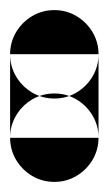

<svg xmlns="http://www.w3.org/2000/svg" viewBox="-20 -195 215 380"><path d="M0 -87.7H175V77.7H0ZM87.7 -175Q63.7 -175 43.7 -163.2Q23.7 -151.3 11.8 -131.3Q0 -111.3 0 -87.7Q0 -63.7 11.8 -43.7Q23.7 -23.7 43.7 -11.8Q63.7 0 87.7 0Q111.3 0 131.3 -11.8Q151.3 -23.7 163.2 -43.7Q175 -63.7 175 -87.7Q175 -111.3 163.2 -131.3Q151.3 -151.3 131.3 -163.2Q111.3 -175 87.7 -175ZM87.7 -10Q63.7 -10 43.7 1.8Q23.7 13.7 11.8 33.7Q0 53.7 0 77.3Q0 101.3 11.8 121.3Q23.7 141.3 43.7 153.2Q63.7 165 87.7 165Q111.3 165 131.3 153.2Q151.3 141.3 163.2 121.3Q175 101.3 175 77.3Q175 53.7 163.2 33.7Q151.3 13.7 131.3 1.8Q111.3 -10 87.7 -10Z"/></svg>

Font: Wavefont Thin
Style: Regular
Weight: 100
Monospace: yes
Version: Version 3.005;gftools[0.9.33]